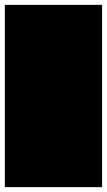

<svg xmlns="http://www.w3.org/2000/svg" viewBox="-20 -770 440 790"><path d="M0 0H400V-750H0ZM0 0Q0 0 0 0Q0 0 0 0Q0 0 0 0Q0 0 0 0Q0 0 0 0Q0 0 0 0H400Q400 0 400 0Q400 0 400 0Q400 0 400 0Q400 0 400 0Q400 0 400 0Q400 0 400 0ZM0 -750Q0 -750 0 -750Q0 -750 0 -750Q0 -750 0 -750Q0 -750 0 -750Q0 -750 0 -750Q0 -750 0 -750H400Q400 -750 400 -750Q400 -750 400 -750Q400 -750 400 -750Q400 -750 400 -750Q400 -750 400 -750Q400 -750 400 -750Z"/></svg>

Font: Wavefont
Style: Regular
Weight: 400
Monospace: yes
Version: Version 3.003